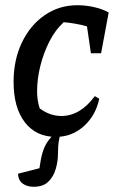

<svg xmlns="http://www.w3.org/2000/svg" viewBox="-20 -514 456 735"><path d="M194 10Q118 10 75 -46Q32 -102 32 -201Q32 -284 63.5 -350.5Q95 -417 150.5 -455.5Q206 -494 276 -494Q309 -494 341.5 -486.5Q374 -479 396 -466L367 -310H328L313 -413Q271 -425 224 -429Q192 -400 169.5 -356Q147 -312 134.5 -262Q122 -212 122 -164Q122 -129 132 -99Q171 -70 215 -70Q287 -70 343 -146L360 -136Q346 -71 300.5 -30.5Q255 10 194 10ZM109 201Q83 201 66.5 188.5Q50 176 49 151L131 130Q136 93 143 69.5Q150 46 162 28.5Q174 11 193 -6H213Q207 13 204.5 30Q202 47 202 72Q202 103 193.5 132.5Q185 162 165 181.5Q145 201 109 201Z"/></svg>

Font: Piazzolla Medium
Style: Italic
Weight: 500
Italic angle: -11.3°
Designer: Juan Pablo del Peral
Foundry: Huerta Tipografica
Version: Version 1.330